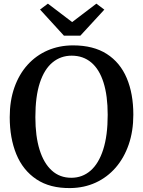

<svg xmlns="http://www.w3.org/2000/svg" viewBox="-20 -994 765 1026"><path d="M356.5 11Q247 12.5 174.8 -35.8Q102.5 -84 67.2 -170Q32 -256 32 -368Q32 -456 57 -526.8Q82 -597.5 127.5 -647.8Q173 -698 235 -724.8Q297 -751.5 370.5 -751.5Q479 -751.5 550.5 -705.8Q622 -660 657.2 -576.8Q692.5 -493.5 692.5 -381Q692.5 -293.5 667.8 -221.8Q643 -150 598 -98.2Q553 -46.5 491.5 -18.2Q430 10 356.5 11ZM361 -44Q420 -44 463.8 -82Q507.5 -120 531.5 -194.8Q555.5 -269.5 555.5 -380.5Q555.5 -482.5 533.2 -553Q511 -623.5 467.8 -660Q424.5 -696.5 363 -696.5Q304.5 -696.5 260.8 -660.5Q217 -624.5 193 -551.8Q169 -479 169 -368Q169 -266 191.5 -193.8Q214 -121.5 256.8 -82.8Q299.5 -44 361 -44ZM321.5 -803.5 194 -943 236 -974.5 365.5 -876 495 -974.5 537.5 -942.5 409.5 -803.5Z"/></svg>

Font: Merriweather 20pt SemiBold
Style: Regular
Weight: 600
Version: Version 2.100